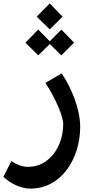

<svg xmlns="http://www.w3.org/2000/svg" viewBox="-63 -886 540 1130"><path d="M117 224C296 224 409 50 409 -140C409 -244 356 -372 300 -454L204 -398C263 -310 309 -201 309 -156C309 -20 224 96 104 96C59 96 26 77 4 62L-43 154C-19 179 44 224 117 224ZM87 -635 162 -560 230 -627 298 -560 373 -635 298 -712 230 -643 162 -712ZM153 -788 230 -713 305 -788 230 -866Z"/></svg>

Font: Wafeq Semi Bold
Style: Regular
Weight: 600
Designer: Rasmus Andersson & Azza Alameddine
Foundry: Google & TypeTogether
Version: Version 3.000;January 28, 2025;FontCreator 15.0.0.3014 64-bi